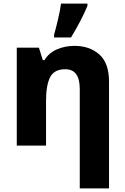

<svg xmlns="http://www.w3.org/2000/svg" viewBox="-20 -816 702 1076"><path d="M397 -559Q346 -559 300.5 -540Q255 -521 229 -479H220L198 -549H74V0H238V-252Q238 -337 260.5 -382.5Q283 -428 346 -428Q427 -428 427 -318V240H591V-357Q591 -463 536.5 -511Q482 -559 397 -559ZM283 -606H378Q407 -654 430 -698Q453 -742 470 -783V-796H322Q317 -758 305 -707Q293 -656 283 -621Z"/></svg>

Font: Noto Sans UI Extra
Style: Regular
Weight: 800
Designer: Monotype Design Team
Foundry: Monotype Imaging Inc.
Version: Version 1.901